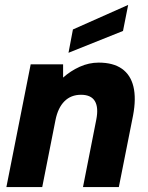

<svg xmlns="http://www.w3.org/2000/svg" viewBox="-20 -762 603 782"><path d="M105 -500H237V-446Q267 -473 304.5 -490Q342 -507 382 -507Q441 -507 476.5 -482Q512 -457 523.5 -409Q535 -361 522 -292L464 0H318L372 -274Q382 -324 366.5 -350Q351 -376 310 -376Q269 -376 242.5 -349.5Q216 -323 206 -273L152 0H6ZM502 -742 481 -636 259 -547 277 -642Z"/></svg>

Font: Albert Sans ExtraBold
Style: Italic
Weight: 800
Italic angle: -11.25°
Designer: Andreas Rasmussen
Foundry: a.Foundry
Version: Version 1.025